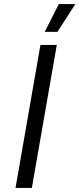

<svg xmlns="http://www.w3.org/2000/svg" viewBox="-20 -920 389 940"><path d="M56 0H136L258 -700H178ZM349 -900H268L199 -764H261Z"/></svg>

Font: Fixel Display 20240404
Style: Italic
Weight: 400
Italic angle: -10°
Designer: AlfaBravo + MacPaw
Foundry: Kyrylo Tkachov, Marchela Mozhyna, Serhii Makarenko, Maria Weinstein, Zakhar Kryvoshyya
Version: Version 1.211;Glyphs 3.2 (3225)